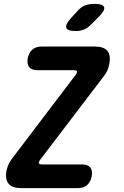

<svg xmlns="http://www.w3.org/2000/svg" viewBox="-20 -970 640 990"><path d="M89 0Q43 0 24.5 -22.5Q6 -45 13 -88Q17 -106 23 -120Q29 -134 39 -148L370 -584Q379 -596 377 -602Q375 -608 360 -608H173Q143 -608 130.5 -624Q118 -640 123 -670Q129 -699 147 -714.5Q165 -730 195 -730H469Q515 -730 533.5 -708Q552 -686 544 -641Q541 -624 535 -610Q529 -596 519 -582L187 -146Q178 -134 180.5 -128Q183 -122 197 -122H403Q433 -122 445.5 -106.5Q458 -91 453 -61Q447 -31 429 -15.5Q411 0 382 0ZM372 -810Q327 -810 321.5 -827Q316 -844 349 -880L380 -914Q400 -936 420.5 -943Q441 -950 467 -950Q512 -950 517 -932.5Q522 -915 487 -881L450 -844Q433 -826 413.5 -818Q394 -810 372 -810Z"/></svg>

Font: Maple Mono
Style: Bold Italic
Weight: 700
Italic angle: -10°
Monospace: yes
Designer: subframe7536
Version: Version 7.000